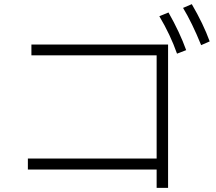

<svg xmlns="http://www.w3.org/2000/svg" viewBox="-20 -890 1040 923"><path d="M947 -673Q903 -781 860 -852L902 -870Q958 -774 988 -691ZM831 -632Q799 -723 746 -812L790 -830Q844 -735 875 -649ZM788 13H733V-75H114V-128H733V-624H131V-676H788Z"/></svg>

Font: IBM Plex Sans JP Light
Style: Regular
Weight: 300
Designer: Mike Abbink; Paul van der Laan; Pieter van Rosmalen; Wujin Sim; Yejin Wi; Jinhee Kim; Boomi Park; Yona Kim; Kichan Ma
Foundry: Sandoll Inc.
Version: Version 1.002